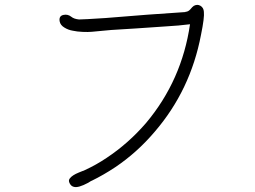

<svg xmlns="http://www.w3.org/2000/svg" viewBox="-20 -724 1040 784"><path d="M812.5 -675.8Q815.4 -653.3 800.8 -582Q757.8 -355.5 611.3 -185.5Q539.1 -100.6 450.2 -41Q403.3 -9.8 353.5 14.6H352.5Q350.6 15.6 339.8 22.5Q299.8 43.9 282.2 39.1Q273.4 37.1 268.1 30.3Q262.7 23.4 261.7 16.6Q260.7 9.8 265.6 3.9Q275.4 -8.8 301.8 -19.5Q308.6 -22.5 316.4 -25.4Q323.2 -27.3 326.2 -29.3Q373 -50.8 415 -79.1Q504.9 -138.7 577.1 -222.7Q722.7 -396.5 755.9 -625Q710 -619.1 657.2 -616.2Q602.5 -612.3 535.6 -607.9Q468.8 -603.5 434.6 -601.6Q422.9 -600.6 396.5 -598.1Q370.1 -595.7 355 -594.2Q339.8 -592.8 317.4 -593.8Q294.9 -594.7 277.3 -598.6Q258.8 -601.6 243.2 -611.3Q226.6 -621.1 223.6 -636.7Q219.7 -659.2 239.3 -663.1Q256.8 -667 271.5 -655.3Q282.2 -646.5 302.7 -644.5Q321.3 -644.5 411.1 -650.4Q460 -654.3 583 -664.1Q708 -672.9 737.3 -674.8V-675.8Q748 -675.8 756.8 -685.5Q765.6 -696.3 771.5 -700.2Q786.1 -708 798.8 -700.2Q811.5 -692.4 812.5 -675.8Z"/></svg>

Font: irohamaru Light
Style: Regular
Weight: 200
Designer: [Source Han Sans]
Ryoko NISHIZUKA  (kana & ideographs); Paul D. Hunt (Latin, Greek & Cyrillic); Wenlong ZHANG  (bopomofo
Version: Version 1.01